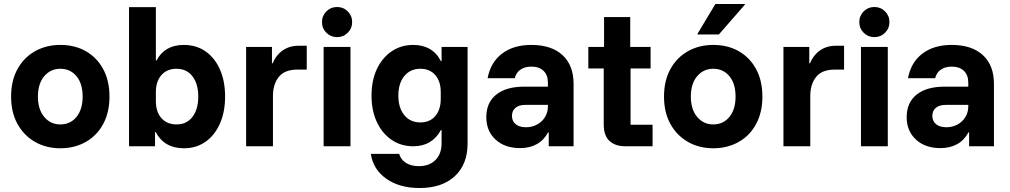

<svg xmlns="http://www.w3.org/2000/svg" viewBox="-20 -736 5080 966"><path d="M283.3 10Q212.5 10 156.2 -22.1Q100 -54.2 67.9 -112.5Q35.8 -170.8 35.8 -250Q35.8 -330 67.9 -388.3Q100 -446.7 156.2 -478.3Q212.5 -510 283.3 -510Q356.7 -510 412.1 -478.3Q467.5 -446.7 499.2 -388.3Q530.8 -330 530.8 -250Q530.8 -170.8 499.2 -112.1Q467.5 -53.3 411.2 -21.7Q355 10 283.3 10ZM283.3 -110Q334.2 -110 365 -147.9Q395.8 -185.8 395.8 -250Q395.8 -315 365 -352.5Q334.2 -390 283.3 -390Q234.2 -390 202.5 -352.5Q170.8 -315 170.8 -250Q170.8 -185.8 202.5 -147.9Q234.2 -110 283.3 -110Z M905 10Q806.7 10 763.3 -71.7H760V0H629.2V-700H764.2V-431.7H767.5Q808.3 -510 905 -510Q967.5 -510 1014.2 -477.5Q1060.8 -445 1086.7 -386.2Q1112.5 -327.5 1112.5 -250Q1112.5 -173.3 1086.7 -114.6Q1060.8 -55.8 1014.2 -22.9Q967.5 10 905 10ZM868.3 -110Q919.2 -110 948.3 -147.9Q977.5 -185.8 977.5 -250Q977.5 -314.2 948.3 -352.1Q919.2 -390 868.3 -390Q820 -390 792.1 -358.3Q764.2 -326.7 764.2 -272.5V-227.5Q764.2 -173.3 792.1 -141.7Q820 -110 868.3 -110Z M1218.3 0V-500H1348.3V-417.5H1351.7Q1368.3 -458.3 1402.1 -482.1Q1435.8 -505.8 1481.7 -505.8H1523.3V-385.8H1475.8Q1412.5 -385.8 1382.9 -349.2Q1353.3 -312.5 1353.3 -252.5V0Z M1608.3 0V-500H1743.3V0ZM1675.8 -549.2Q1644.2 -549.2 1622.1 -571.2Q1600 -593.3 1600 -625Q1600 -656.7 1622.1 -678.8Q1644.2 -700.8 1675.8 -700.8Q1707.5 -700.8 1729.6 -678.8Q1751.7 -656.7 1751.7 -625Q1751.7 -593.3 1729.6 -571.2Q1707.5 -549.2 1675.8 -549.2Z M2090.8 210Q1990 210 1923.8 163.3Q1857.5 116.7 1845.8 38.3H1988.3Q1996.7 67.5 2022.9 83.8Q2049.2 100 2087.5 100Q2140 100 2170.8 69.2Q2201.7 38.3 2201.7 -15V-81.7H2198.3Q2176.7 -41.7 2141.7 -20.8Q2106.7 0 2059.2 0Q1997.5 0 1950 -32.5Q1902.5 -65 1875.8 -122.5Q1849.2 -180 1849.2 -255Q1849.2 -330.8 1875.8 -387.9Q1902.5 -445 1950 -477.5Q1997.5 -510 2059.2 -510Q2107.5 -510 2142.9 -489.2Q2178.3 -468.3 2198.3 -428.3H2201.7V-500H2332.5V-13.3Q2332.5 90.8 2268.3 150.4Q2204.2 210 2090.8 210ZM2095 -120Q2142.5 -120 2170 -152.1Q2197.5 -184.2 2197.5 -238.3V-273.3Q2197.5 -326.7 2170 -358.3Q2142.5 -390 2095 -390Q2044.2 -390 2014.2 -353.3Q1984.2 -316.7 1984.2 -255Q1984.2 -193.3 2014.2 -156.7Q2044.2 -120 2095 -120Z M2596.7 9.2Q2520 9.2 2473.3 -33.8Q2426.7 -76.7 2426.7 -146.7Q2426.7 -220 2476.7 -260Q2526.7 -300 2616.7 -300H2736.7V-320Q2736.7 -358.3 2714.6 -379.6Q2692.5 -400.8 2653.3 -400.8Q2620.8 -400.8 2598.8 -385.8Q2576.7 -370.8 2570 -342.5H2433.3Q2448.3 -422.5 2505.8 -466.2Q2563.3 -510 2653.3 -510Q2754.2 -510 2810 -458.8Q2865.8 -407.5 2865.8 -314.2V0H2740.8V-70H2737.5Q2716.7 -30.8 2680.8 -10.8Q2645 9.2 2596.7 9.2ZM2625.8 -95.8Q2657.5 -95.8 2682.5 -109.6Q2707.5 -123.3 2722.1 -147.1Q2736.7 -170.8 2736.7 -201.7V-208.3H2623.3Q2590.8 -208.3 2573.3 -193.3Q2555.8 -178.3 2555.8 -153.3Q2555.8 -126.7 2574.6 -111.2Q2593.3 -95.8 2625.8 -95.8Z M3127.5 0Q3075 0 3046.2 -27.1Q3017.5 -54.2 3017.5 -110V-391.7H2940V-500H3019.2V-650H3150.8V-500H3253.3V-391.7H3152.5V-108.3H3263.3V0Z M3568.3 10Q3497.5 10 3441.2 -22.1Q3385 -54.2 3352.9 -112.5Q3320.8 -170.8 3320.8 -250Q3320.8 -330 3352.9 -388.3Q3385 -446.7 3441.2 -478.3Q3497.5 -510 3568.3 -510Q3641.7 -510 3697.1 -478.3Q3752.5 -446.7 3784.2 -388.3Q3815.8 -330 3815.8 -250Q3815.8 -170.8 3784.2 -112.1Q3752.5 -53.3 3696.2 -21.7Q3640 10 3568.3 10ZM3568.3 -110Q3619.2 -110 3650 -147.9Q3680.8 -185.8 3680.8 -250Q3680.8 -315 3650 -352.5Q3619.2 -390 3568.3 -390Q3519.2 -390 3487.5 -352.5Q3455.8 -315 3455.8 -250Q3455.8 -185.8 3487.5 -147.9Q3519.2 -110 3568.3 -110ZM3489.2 -562.5V-565.8L3579.2 -715.8H3727.5V-712.5L3596.7 -562.5Z M3921.7 0V-500H4051.7V-417.5H4055Q4071.7 -458.3 4105.4 -482.1Q4139.2 -505.8 4185 -505.8H4226.7V-385.8H4179.2Q4115.8 -385.8 4086.3 -349.2Q4056.7 -312.5 4056.7 -252.5V0Z M4311.7 0V-500H4446.7V0ZM4379.2 -549.2Q4347.5 -549.2 4325.4 -571.2Q4303.3 -593.3 4303.3 -625Q4303.3 -656.7 4325.4 -678.8Q4347.5 -700.8 4379.2 -700.8Q4410.8 -700.8 4432.9 -678.8Q4455 -656.7 4455 -625Q4455 -593.3 4432.9 -571.2Q4410.8 -549.2 4379.2 -549.2Z M4711.7 9.2Q4635 9.2 4588.3 -33.8Q4541.7 -76.7 4541.7 -146.7Q4541.7 -220 4591.7 -260Q4641.7 -300 4731.7 -300H4851.7V-320Q4851.7 -358.3 4829.6 -379.6Q4807.5 -400.8 4768.3 -400.8Q4735.8 -400.8 4713.8 -385.8Q4691.7 -370.8 4685 -342.5H4548.3Q4563.3 -422.5 4620.8 -466.2Q4678.3 -510 4768.3 -510Q4869.2 -510 4925 -458.8Q4980.8 -407.5 4980.8 -314.2V0H4855.8V-70H4852.5Q4831.7 -30.8 4795.8 -10.8Q4760 9.2 4711.7 9.2ZM4740.8 -95.8Q4772.5 -95.8 4797.5 -109.6Q4822.5 -123.3 4837.1 -147.1Q4851.7 -170.8 4851.7 -201.7V-208.3H4738.3Q4705.8 -208.3 4688.3 -193.3Q4670.8 -178.3 4670.8 -153.3Q4670.8 -126.7 4689.6 -111.2Q4708.3 -95.8 4740.8 -95.8Z"/></svg>

Font: Funnel Sans Light
Style: Bold
Weight: 700
Version: Version 1.000